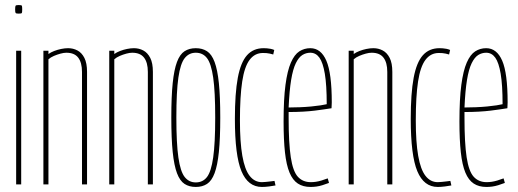

<svg xmlns="http://www.w3.org/2000/svg" viewBox="-20 -731 2055 761"><path d="M54 -677Q44 -677 42 -679.5Q40 -682 40 -694Q40 -706 42 -708.5Q44 -711 54 -711Q65 -711 66.5 -708.5Q68 -706 68 -694Q68 -682 66.5 -679.5Q65 -677 54 -677ZM44 0V-530H64V0Z M152 0V-530H172V-517Q182 -524 195 -529Q208 -534 222.5 -537Q237 -540 250 -540Q270 -540 287 -531Q304 -522 314.5 -501.5Q325 -481 325 -446V0H305V-446Q305 -483 290 -502.5Q275 -522 243 -522Q233 -522 220 -518.5Q207 -515 194 -509.5Q181 -504 172 -496V0Z M413 0V-530H433V-517Q443 -524 456 -529Q469 -534 483.5 -537Q498 -540 511 -540Q531 -540 548 -531Q565 -522 575.5 -501.5Q586 -481 586 -446V0H566V-446Q566 -483 551 -502.5Q536 -522 504 -522Q494 -522 481 -518.5Q468 -515 455 -509.5Q442 -504 433 -496V0Z M659 -265Q659 -348 664.5 -401.5Q670 -455 681.5 -485.5Q693 -516 711.5 -528Q730 -540 756 -540Q782 -540 800.5 -528Q819 -516 830.5 -485.5Q842 -455 847.5 -401.5Q853 -348 853 -265Q853 -182 847.5 -128.5Q842 -75 830.5 -44.5Q819 -14 800.5 -2Q782 10 756 10Q730 10 711.5 -2Q693 -14 681.5 -44.5Q670 -75 664.5 -128.5Q659 -182 659 -265ZM679 -265Q679 -163 687 -107Q695 -51 712 -29.5Q729 -8 756 -8Q784 -8 800.5 -29.5Q817 -51 825 -107Q833 -163 833 -265Q833 -368 825 -423.5Q817 -479 800.5 -500.5Q784 -522 756 -522Q729 -522 712 -500.5Q695 -479 687 -423.5Q679 -368 679 -265Z M911 -260Q911 -361 922.5 -422.5Q934 -484 959 -512Q984 -540 1025 -540Q1031 -540 1038 -539.5Q1045 -539 1052.5 -537.5Q1060 -536 1067 -533L1063 -515Q1056 -517 1049.5 -518.5Q1043 -520 1036.5 -520.5Q1030 -521 1022 -521Q990 -521 969.5 -494Q949 -467 940 -408Q931 -349 931 -254Q931 -168 940.5 -113.5Q950 -59 969.5 -34Q989 -9 1018 -9Q1025 -9 1034 -10Q1043 -11 1052.5 -12Q1062 -13 1068 -14L1072 4Q1062 6 1046.5 8Q1031 10 1018 10Q963 10 937 -52.5Q911 -115 911 -260Z M1211 10Q1181 10 1160.5 -3.5Q1140 -17 1127.5 -47Q1115 -77 1109.5 -127Q1104 -177 1104 -250Q1104 -338 1111.5 -394.5Q1119 -451 1133 -483Q1147 -515 1166.5 -527.5Q1186 -540 1210 -540Q1252 -540 1273.5 -490.5Q1295 -441 1295 -325Q1295 -321 1294.5 -312.5Q1294 -304 1294 -302Q1281 -300 1264.5 -297.5Q1248 -295 1227.5 -292.5Q1207 -290 1181 -288.5Q1155 -287 1124 -287Q1124 -282 1124 -276Q1124 -270 1124 -265Q1124 -164 1132.5 -108Q1141 -52 1160.5 -30.5Q1180 -9 1212 -9Q1222 -9 1232 -10.5Q1242 -12 1254 -15.5Q1266 -19 1279 -24L1284 -6Q1271 -1 1258 3Q1245 7 1233.5 8.5Q1222 10 1211 10ZM1124 -305Q1146 -305 1169.5 -306Q1193 -307 1214 -309Q1235 -311 1251 -313.5Q1267 -316 1275 -318Q1275 -394 1267.5 -438.5Q1260 -483 1246 -502.5Q1232 -522 1210 -522Q1193 -522 1178.5 -513Q1164 -504 1152.5 -480.5Q1141 -457 1134 -414.5Q1127 -372 1124 -305Z M1362 0V-530H1382V-517Q1392 -524 1405 -529Q1418 -534 1432.5 -537Q1447 -540 1460 -540Q1480 -540 1497 -531Q1514 -522 1524.5 -501.5Q1535 -481 1535 -446V0H1515V-446Q1515 -483 1500 -502.5Q1485 -522 1453 -522Q1443 -522 1430 -518.5Q1417 -515 1404 -509.5Q1391 -504 1382 -496V0Z M1608 -260Q1608 -361 1619.5 -422.5Q1631 -484 1656 -512Q1681 -540 1722 -540Q1728 -540 1735 -539.5Q1742 -539 1749.5 -537.5Q1757 -536 1764 -533L1760 -515Q1753 -517 1746.5 -518.5Q1740 -520 1733.5 -520.5Q1727 -521 1719 -521Q1687 -521 1666.5 -494Q1646 -467 1637 -408Q1628 -349 1628 -254Q1628 -168 1637.5 -113.5Q1647 -59 1666.5 -34Q1686 -9 1715 -9Q1722 -9 1731 -10Q1740 -11 1749.5 -12Q1759 -13 1765 -14L1769 4Q1759 6 1743.5 8Q1728 10 1715 10Q1660 10 1634 -52.5Q1608 -115 1608 -260Z M1908 10Q1878 10 1857.5 -3.5Q1837 -17 1824.5 -47Q1812 -77 1806.5 -127Q1801 -177 1801 -250Q1801 -338 1808.5 -394.5Q1816 -451 1830 -483Q1844 -515 1863.5 -527.5Q1883 -540 1907 -540Q1949 -540 1970.5 -490.5Q1992 -441 1992 -325Q1992 -321 1991.5 -312.5Q1991 -304 1991 -302Q1978 -300 1961.5 -297.5Q1945 -295 1924.5 -292.5Q1904 -290 1878 -288.5Q1852 -287 1821 -287Q1821 -282 1821 -276Q1821 -270 1821 -265Q1821 -164 1829.5 -108Q1838 -52 1857.5 -30.5Q1877 -9 1909 -9Q1919 -9 1929 -10.5Q1939 -12 1951 -15.5Q1963 -19 1976 -24L1981 -6Q1968 -1 1955 3Q1942 7 1930.5 8.5Q1919 10 1908 10ZM1821 -305Q1843 -305 1866.5 -306Q1890 -307 1911 -309Q1932 -311 1948 -313.5Q1964 -316 1972 -318Q1972 -394 1964.5 -438.5Q1957 -483 1943 -502.5Q1929 -522 1907 -522Q1890 -522 1875.5 -513Q1861 -504 1849.5 -480.5Q1838 -457 1831 -414.5Q1824 -372 1821 -305Z"/></svg>

Font: Georama ExtraCondensed Thin
Style: Regular
Weight: 100
Width: 2
Designer: Jean-Baptiste Levee
Foundry: Production Type
Version: Version 1.001